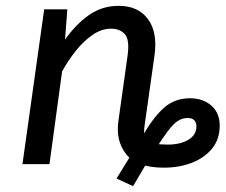

<svg xmlns="http://www.w3.org/2000/svg" viewBox="-20 -559 769 654"><path d="M483.3 -9.9 433.3 75.1 377 49.1 423.2 -26.1 465.5 -94.7Q498.4 -154.6 535.9 -189.5Q573.3 -224.3 627.3 -224.3Q671.3 -224.3 699.9 -199.3Q728.4 -174.3 728.4 -131.2Q728.4 -85.1 702.4 -53Q676.4 -21 633.3 -4.5Q590.2 12.1 538.2 12.1L551.4 -66.5Q594.2 -66.5 621.6 -82.9Q649 -99.3 649 -128.2Q649 -142.1 641.5 -149.6Q634 -157.1 619.1 -157.1Q601.2 -157.1 585.7 -147.1Q570.3 -137.1 551.9 -112.7Q533.5 -88.3 505.6 -44.5ZM506.3 -370.2 472.4 -130.5Q466.4 -87.6 484.4 -77Q502.4 -66.5 551.4 -66.5L538.2 12.1Q445.8 12.1 409.6 -34Q373.4 -80.2 383.4 -147.5L414.3 -367.7Q422.3 -423.5 405.4 -442.4Q388.5 -461.3 358.7 -461.3Q325.9 -461.3 295.6 -440.4Q265.2 -419.5 238.8 -386.6Q212.4 -353.6 191.5 -315.6L148.5 0H56.5L130.5 -527.1H209.4L201.5 -424.2Q238.4 -476.2 282.9 -507.7Q327.5 -539.1 384.4 -539.1Q450.4 -539.1 483.9 -494.2Q517.3 -449.2 506.3 -370.2Z"/></svg>

Font: Fira Sans Variable
Style: Italic
Weight: 397
Italic angle: -8°
Designer: Carrois Corporate & Edenspiekermann AG
Foundry: Carrois Corporate GbR & Edenspiekermann AG
Version: Version 4.202